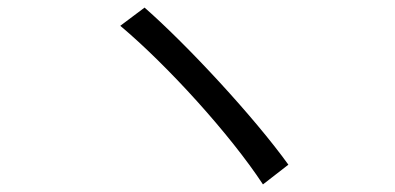

<svg xmlns="http://www.w3.org/2000/svg" viewBox="-20 -596 1040 506"><path d="M361 -576 297 -528C422 -423 587 -241 673 -110L740 -162C650 -287 475 -476 361 -576Z"/></svg>

Font: ChiuKong Gothic MN Normal
Style: Regular
Weight: 350
Designer: Ryoko NISHIZUKA 西塚涼子 (kana, bopomofo & ideographs); Paul D. Hunt (Latin, Greek & Cyrillic); Sandoll Communications 산돌커뮤니
Foundry: Adobe
Version: Version 1.300